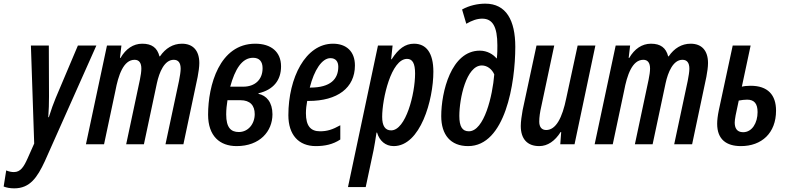

<svg xmlns="http://www.w3.org/2000/svg" viewBox="-105 -789 4312 1050"><path d="M-27 241C59 241 99 181 140 93L422 -540H321L200 -254C189 -228 174 -187 162 -148H159C162 -186 163 -225 163 -262L162 -540H64L82 -4L46 77C25 124 7 152 -29 152C-43 152 -57 149 -71 143L-85 231C-70 237 -51 241 -27 241Z M365 0H464L526 -292C542 -377 570 -462 631 -462C655 -462 668 -446 668 -414C668 -399 665 -376 660 -353L585 0H682L753 -334C766 -394 794 -462 845 -462C870 -462 883 -446 883 -413C883 -398 879 -372 874 -347L800 0H898L976 -369C981 -396 985 -423 985 -444C985 -513 950 -550 890 -550C841 -550 800 -525 770 -481H767C755 -528 725 -550 673 -550C624 -550 583 -522 554 -472H551L559 -540H480Z M1189 10C1316 10 1385 -71 1385 -164C1385 -230 1352 -267 1308 -276L1309 -279C1390 -298 1432 -350 1432 -426C1432 -506 1377 -550 1291 -550C1095 -550 1033 -322 1033 -162C1033 -45 1097 10 1189 10ZM1154 -315C1180 -410 1218 -473 1279 -473C1313 -473 1331 -453 1331 -416C1331 -353 1289 -315 1225 -315ZM1201 -67C1158 -67 1132 -91 1132 -163C1132 -191 1135 -215 1139 -241H1210C1263 -241 1288 -212 1288 -165C1288 -111 1252 -67 1201 -67Z M1622 10C1671 10 1715 1 1756 -26V-104C1713 -80 1684 -71 1645 -71C1594 -71 1568 -100 1568 -170C1568 -192 1571 -216 1575 -237H1583C1740 -237 1836 -308 1836 -431C1836 -508 1789 -550 1716 -550C1566 -550 1472 -364 1472 -159C1472 -52 1528 10 1622 10ZM1589 -310C1613 -406 1656 -471 1702 -471C1731 -471 1745 -452 1745 -424C1745 -357 1703 -310 1592 -310Z M1798 234H1895L1938 32C1943 6 1949 -29 1954 -64H1957C1970 -19 2003 10 2048 10C2194 10 2265 -242 2265 -397C2265 -500 2226 -550 2159 -550C2112 -550 2074 -523 2037 -465H2034L2042 -540H1962ZM2034 -76C2001 -76 1985 -101 1985 -150C1985 -248 2034 -467 2121 -467C2151 -467 2165 -442 2165 -387C2165 -275 2114 -76 2034 -76Z M2455 10C2658 10 2713 -334 2713 -533C2713 -678 2663 -769 2549 -769C2508 -769 2461 -759 2422 -737L2445 -659C2476 -677 2504 -687 2532 -687C2589 -687 2615 -643 2615 -541C2615 -521 2615 -494 2612 -470H2610C2593 -491 2560 -512 2519 -512C2362 -512 2308 -285 2308 -154C2308 -52 2359 10 2455 10ZM2459 -71C2423 -71 2407 -97 2407 -155C2407 -250 2445 -431 2530 -431C2560 -431 2586 -410 2598 -382C2589 -266 2543 -71 2459 -71Z M2844 10C2890 10 2930 -18 2961 -67H2964L2959 0H3037L3151 -540H3054L2992 -253C2970 -144 2935 -78 2882 -78C2856 -78 2844 -96 2844 -124C2844 -148 2848 -176 2855 -206L2926 -540H2829L2753 -186C2748 -158 2743 -124 2743 -100C2743 -30 2778 10 2844 10Z M3147 0H3246L3308 -292C3324 -377 3352 -462 3413 -462C3437 -462 3450 -446 3450 -414C3450 -399 3447 -376 3442 -353L3367 0H3464L3535 -334C3548 -394 3576 -462 3627 -462C3652 -462 3665 -446 3665 -413C3665 -398 3661 -372 3656 -347L3582 0H3680L3758 -369C3763 -396 3767 -423 3767 -444C3767 -513 3732 -550 3672 -550C3623 -550 3582 -525 3552 -481H3549C3537 -528 3507 -550 3455 -550C3406 -550 3365 -522 3336 -472H3333L3341 -540H3262Z M3947 10C4060 10 4139 -61 4139 -184C4139 -270 4094 -320 4000 -320C3981 -320 3963 -318 3952 -315L4000 -540H3902L3826 -186C3820 -157 3817 -132 3817 -112C3817 -26 3868 10 3947 10ZM3959 -66C3923 -66 3913 -91 3913 -119C3913 -135 3919 -168 3935 -239C3950 -242 3967 -244 3981 -244C4020 -244 4038 -222 4038 -176C4038 -117 4008 -66 3959 -66Z"/></svg>

Font: Noto Sans UI Condensed Medium
Style: Italic
Weight: 500
Width: 3
Italic angle: -12°
Designer: Monotype Design Team
Foundry: Monotype Imaging Inc.
Version: Version 1.901